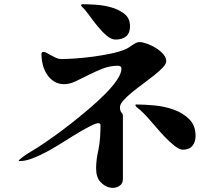

<svg xmlns="http://www.w3.org/2000/svg" viewBox="-20 -835 1040 917"><path d="M367 -811 371 -815Q397 -815 436.5 -812.5Q476 -810 512.5 -799.5Q549 -789 575 -768Q601 -747 601 -710Q601 -677 582.5 -661.5Q564 -646 532 -646Q511 -646 488.5 -665.5Q466 -685 445 -711Q424 -737 405 -763.5Q386 -790 370 -804ZM455 -246Q444 -249 418.5 -236.5Q393 -224 359 -204Q325 -184 286 -159Q247 -134 208.5 -113Q170 -92 134.5 -78.5Q99 -65 74 -66Q73 -66 72 -66.5Q71 -67 70 -67L69 -69Q95 -92 126 -110Q157 -128 186 -148Q206 -161 241.5 -186.5Q277 -212 318.5 -244.5Q360 -277 403 -313.5Q446 -350 481 -385Q516 -420 538 -452Q560 -484 560 -507Q560 -521 543 -521Q505 -521 469.5 -507Q434 -493 402 -476.5Q370 -460 341 -446.5Q312 -433 287 -433Q258 -433 237.5 -446.5Q217 -460 203.5 -481Q190 -502 184 -527.5Q178 -553 178 -578Q178 -587 188 -587Q195 -587 204.5 -581.5Q214 -576 225 -570Q236 -564 248 -558.5Q260 -553 272 -553Q302 -553 343.5 -556Q385 -559 428.5 -565Q472 -571 512 -579.5Q552 -588 580 -600Q587 -603 595.5 -608.5Q604 -614 612.5 -620Q621 -626 629.5 -630Q638 -634 646 -634Q661 -634 683 -626Q705 -618 725 -605.5Q745 -593 759.5 -576.5Q774 -560 774 -543Q774 -530 757.5 -512.5Q741 -495 716.5 -475.5Q692 -456 663.5 -435Q635 -414 610.5 -394Q586 -374 569.5 -355.5Q553 -337 553 -323Q553 -305 560 -298Q567 -291 567 -283V20Q567 44 547 55Q527 66 503 60.5Q479 55 459 33Q439 11 439 -31Q439 -54 442 -75.5Q445 -97 450 -119Q456 -149 458 -179Q460 -209 460 -240ZM853 -120Q837 -120 813 -139Q789 -158 765 -183.5Q741 -209 719.5 -234.5Q698 -260 686 -273Q668 -293 648 -311Q643 -315 639 -318Q635 -321 631 -325Q629 -327 627 -331.5Q625 -336 631 -336Q668 -336 717 -331.5Q766 -327 809.5 -311.5Q853 -296 883.5 -266Q914 -236 914 -186Q914 -157 899 -138.5Q884 -120 853 -120Z"/></svg>

Font: SoukouMincho
Style: Regular
Weight: 400
Designer: Dr. Ken Lunde (project architect, glyph set definition & overall production); Masataka HATTORI  (production & ideograph 
Foundry: Adobe Systems Incorporated
Version: Version 1.00